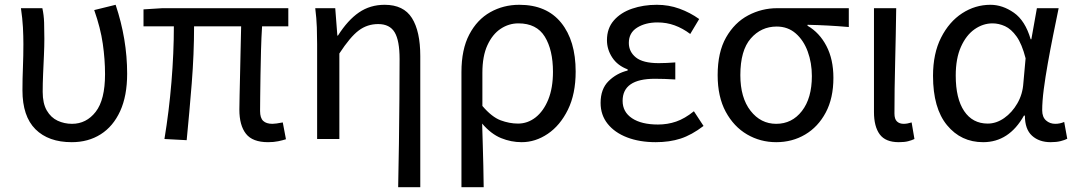

<svg xmlns="http://www.w3.org/2000/svg" viewBox="-20 -577 4466 797"><path d="M277.8 13.2Q181.2 13.2 127.2 -40.5Q73.2 -94.2 73.2 -202.1Q73.2 -250 75.2 -298.1Q77.1 -346.2 77.1 -394Q77.1 -426.8 75.2 -463.6Q73.2 -500.5 66.9 -543H155.8Q162.1 -514.6 163.1 -483.4Q164.1 -452.1 164.1 -416Q164.1 -386.2 162.4 -347.7Q160.6 -309.1 158.9 -269.3Q157.2 -229.5 157.2 -195.8Q157.2 -147.5 174.3 -118.2Q191.4 -88.9 219.2 -75.9Q247.1 -63 278.8 -63Q338.4 -63 377.2 -112.8Q416 -162.6 416 -269Q416 -330.6 406.7 -395.3Q397.5 -460 371.1 -535.2L460 -557.1Q507.8 -414.6 507.8 -271Q507.8 -179.2 478.8 -115.7Q449.7 -52.2 397.9 -19.5Q346.2 13.2 277.8 13.2Z M1092.8 13.2Q1028.3 13.2 1001 -21.7Q973.6 -56.6 973.6 -122.1Q973.6 -143.6 974.6 -182.9Q975.6 -222.2 976.6 -271.2Q977.5 -320.3 978.8 -371.6Q980 -422.9 981 -467.8H785.6Q785.6 -353 775.9 -231Q766.1 -108.9 754.9 4.9L662.6 0Q681.6 -114.7 691.7 -236.3Q701.7 -357.9 701.7 -467.8H575.7V-538.1L653.8 -543H1176.8V-467.8H1067.9Q1064.9 -421.4 1063.5 -368.7Q1062 -315.9 1061.3 -265.4Q1060.5 -214.8 1060.1 -175.3Q1059.6 -135.7 1059.6 -116.2Q1059.6 -87.4 1072.5 -75.2Q1085.4 -63 1110.8 -63Q1124 -63 1153.8 -68.8L1167 1Q1153.3 5.4 1134.8 9.3Q1116.2 13.2 1092.8 13.2Z M1632.8 200.2Q1634.8 111.3 1636 18.3Q1637.2 -74.7 1637.9 -164.3Q1638.7 -253.9 1638.7 -332Q1638.7 -408.7 1618.2 -442.9Q1597.7 -477.1 1549.8 -477.1Q1504.4 -477.1 1469 -450.4Q1433.6 -423.8 1388.7 -355V0H1296.4V-394Q1296.4 -426.8 1295.2 -463.6Q1293.9 -500.5 1288.6 -543H1371.6L1380.4 -429.2H1382.8Q1423.8 -493.7 1470.2 -525.4Q1516.6 -557.1 1576.7 -557.1Q1655.3 -557.1 1689.9 -502.2Q1724.6 -447.3 1724.6 -344.2V200.2Z M1895.5 200.2V-277.8Q1895.5 -372.1 1928 -433.8Q1960.4 -495.6 2015.1 -526.4Q2069.8 -557.1 2135.7 -557.1Q2249 -557.1 2309.3 -482.7Q2369.6 -408.2 2369.6 -279.8Q2369.6 -187 2337.4 -121.6Q2305.2 -56.2 2253.9 -21.5Q2202.6 13.2 2145.5 13.2Q2101.6 13.2 2060.1 -3.7Q2018.6 -20.5 1981.4 -64Q1982.9 -15.1 1984.1 26.6Q1985.4 68.4 1986.3 109.9Q1987.3 151.4 1987.8 200.2ZM2130.4 -64Q2170.4 -64 2203.4 -89.8Q2236.3 -115.7 2255.9 -163.8Q2275.4 -211.9 2275.4 -278.8Q2275.4 -369.6 2241.5 -424.8Q2207.5 -480 2131.8 -480Q2092.3 -480 2058.3 -457.5Q2024.4 -435.1 2003.4 -389.6Q1982.4 -344.2 1982.4 -274.9V-137.2Q2021.5 -91.3 2058.1 -77.6Q2094.7 -64 2130.4 -64Z M2702.1 13.2Q2634.8 13.2 2583.3 -6.6Q2531.7 -26.4 2502.4 -63Q2473.1 -99.6 2473.1 -149.9Q2473.1 -207.5 2506.1 -240.2Q2539.1 -272.9 2585.4 -284.2V-289.1Q2543.5 -304.7 2521.5 -338.1Q2499.5 -371.6 2499.5 -410.2Q2499.5 -459.5 2528.1 -492.2Q2556.6 -524.9 2603.8 -541Q2650.9 -557.1 2706.5 -557.1Q2755.9 -557.1 2800.3 -541Q2844.7 -524.9 2882.3 -498L2845.2 -436Q2814 -459.5 2780.5 -471.7Q2747.1 -483.9 2709.5 -483.9Q2659.2 -483.9 2624.8 -462.4Q2590.3 -440.9 2590.3 -398.9Q2590.3 -362.3 2619.6 -338.6Q2648.9 -314.9 2714.4 -314.9Q2731 -314.9 2747.1 -315.7Q2763.2 -316.4 2783.2 -317.9V-247.1Q2759.3 -248.5 2739 -249.3Q2718.8 -250 2698.2 -250Q2564.5 -250 2564.5 -158.2Q2564.5 -112.3 2603.5 -86.2Q2642.6 -60.1 2711.4 -60.1Q2751 -60.1 2786.6 -72.3Q2822.3 -84.5 2860.4 -115.2L2900.4 -54.2Q2851.1 -16.6 2805.2 -1.7Q2759.3 13.2 2702.1 13.2Z M3202.1 13.2Q3136.2 13.2 3081.1 -19Q3025.9 -51.3 2992.4 -113.3Q2959 -175.3 2959 -265.1Q2959 -360.4 2994.1 -421.9Q3029.3 -483.4 3085.7 -513.2Q3142.1 -543 3206.1 -543H3503.4V-464.8Q3457.5 -468.8 3417.5 -470.9Q3377.4 -473.1 3332 -474.1V-470.2Q3381.8 -441.4 3410.6 -386Q3439.5 -330.6 3439.5 -253.9Q3439.5 -169.4 3407.7 -109.9Q3376 -50.3 3322.3 -18.6Q3268.6 13.2 3202.1 13.2ZM3202.1 -63Q3267.6 -63 3308.8 -116.2Q3350.1 -169.4 3350.1 -261.2Q3350.1 -315.9 3333 -362.8Q3315.9 -409.7 3283.2 -438.2Q3250.5 -466.8 3204.1 -466.8Q3139.6 -466.8 3096.4 -417.2Q3053.2 -367.7 3053.2 -265.1Q3053.2 -171.4 3095.5 -117.2Q3137.7 -63 3202.1 -63Z M3710.9 13.2Q3655.8 13.2 3631.8 -19.3Q3607.9 -51.8 3607.9 -111.8V-543H3700.2Q3698.7 -432.6 3695.8 -318.4Q3692.9 -204.1 3692.9 -106Q3692.9 -82.5 3703.4 -72.8Q3713.9 -63 3731 -63Q3746.1 -63 3764.2 -68.8L3775.9 0Q3764.6 5.4 3749.5 9.3Q3734.4 13.2 3710.9 13.2Z M4061 13.2Q3969.2 13.2 3911.1 -57.4Q3853 -127.9 3853 -262.2Q3853 -355 3886.5 -420.9Q3919.9 -486.8 3974.1 -522Q4028.3 -557.1 4091.3 -557.1Q4141.6 -557.1 4188.7 -524.2Q4235.8 -491.2 4258.3 -414.1H4261.2L4284.2 -543H4374.5Q4363.3 -489.3 4351.6 -430.7Q4339.8 -372.1 4329.6 -314.5Q4319.3 -256.8 4312.7 -206.5Q4306.2 -156.2 4306.2 -119.1Q4306.2 -91.3 4322 -77.1Q4337.9 -63 4360.4 -63Q4379.9 -63 4397.5 -70.8L4410.2 -1Q4399.9 4.4 4382.6 8.8Q4365.2 13.2 4341.3 13.2Q4293.5 13.2 4263.9 -13.7Q4234.4 -40.5 4234.4 -97.2H4230.5Q4168.5 13.2 4061 13.2ZM4080.1 -64Q4115.7 -64 4148.4 -86.9Q4181.2 -109.9 4203.1 -147.9Q4225.1 -186 4228 -231.9L4237.3 -335Q4222.2 -394 4200 -425.3Q4177.7 -456.5 4151.9 -468.3Q4126 -480 4100.1 -480Q4060.5 -480 4025.6 -455.6Q3990.7 -431.2 3969 -382.8Q3947.3 -334.5 3947.3 -263.2Q3947.3 -168 3982.2 -116Q4017.1 -64 4080.1 -64Z"/></svg>

Font: Source Han Sans CN
Style: Regular
Weight: 400
Designer: Ryoko NISHIZUKA  (kana, bopomofo & ideographs); Paul D. Hunt (Latin, Greek & Cyrillic); Sandoll Communications , Soo-you
Foundry: Adobe
Version: Version 2.004;hotconv 1.0.118;makeotfexe 2.5.65603